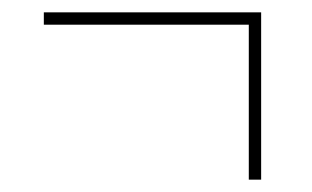

<svg xmlns="http://www.w3.org/2000/svg" viewBox="-20 -396 505 311"><path d="M383 -105H403V-376H51V-356H383Z"/></svg>

Font: Noto Serif Display Condensed Thin
Style: Italic
Weight: 100
Width: 3
Italic angle: -12°
Designer: Monotype Design Team
Foundry: Monotype Imaging Inc.
Version: Version 2.009